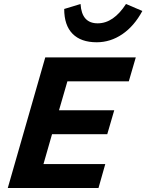

<svg xmlns="http://www.w3.org/2000/svg" viewBox="-20 -943 734 963"><path d="M19 0 207 -655H661L626 -535H318L276 -390H553L518 -270H241L198 -120H508L474 0ZM470 -826Q510 -826 545.5 -850.5Q581 -875 612 -923L694 -888Q653 -812 593.5 -771.5Q534 -731 465 -731Q386 -731 344 -773.5Q302 -816 302 -898L384 -923Q387 -874 408.5 -850Q430 -826 470 -826Z"/></svg>

Font: Intel One Mono
Style: Bold Italic
Weight: 700
Italic angle: -16°
Monospace: yes
Designer: Fred Shallcrass
Foundry: Frere-Jones Type LLC
Version: Version 1.400;hotconv 1.1.0;makeotfexe 2.6.0;FJTRelease1.4